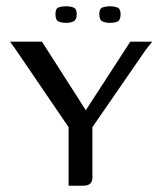

<svg xmlns="http://www.w3.org/2000/svg" viewBox="-20 -593 516 613"><path d="M199 0V-187L30 -435L12 -460H114L254 -241L396 -460H466L444 -432L275 -187V-35Q276 -22 273 -14.5Q270 -7 263 -3.5Q256 0 241 0ZM331 -520Q318 -520 307.5 -524.5Q297 -529 297 -548Q297 -566 308 -569.5Q319 -573 331 -573Q344 -573 354.5 -569Q365 -565 365 -548Q365 -529 355.5 -524.5Q346 -520 331 -520ZM191 -520Q177 -520 167 -524.5Q157 -529 157 -548Q157 -566 167.5 -569.5Q178 -573 191 -573Q204 -573 214.5 -569Q225 -565 225 -548Q225 -530 215 -525Q205 -520 191 -520Z"/></svg>

Font: Genos
Style: Regular
Weight: 400
Designer: Robert E. Leuschke
Foundry: Robert E. Leuschke
Version: Version 1.010